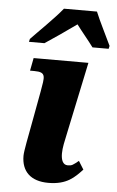

<svg xmlns="http://www.w3.org/2000/svg" viewBox="-55 -804 520 852"><g transform="rotate(5 205.5 -378.0)"><path d="M53 -606H122C171 -638 203 -661 261 -702C284 -671 314 -636 336 -606H408L411 -619C395 -654 358 -726 342 -766H195C158 -720 86 -651 56 -619ZM193 10C276 10 309 -26 343 -62L320 -99C295 -79 291 -75 272 -75C250 -75 242 -97 242 -125C242 -152 249 -180 257 -218L324 -536H80L69 -479H88C144 -479 135 -457 124 -391L101 -266C86 -184 73 -122 73 -100C73 -31 114 10 193 10Z"/></g></svg>

Font: Noto Serif SemiCondensed Extra
Style: Italic
Weight: 800
Width: 4
Italic angle: -12°
Designer: Monotype Design Team
Foundry: Monotype Imaging Inc.
Version: Version 1.901